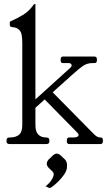

<svg xmlns="http://www.w3.org/2000/svg" viewBox="-20 -724 553 965"><path d="M28 0Q13 0 13 -13V-20Q13 -33 28 -33Q60 -33 76 -47Q92 -61 92 -96V-506Q92 -531 89 -548Q86 -565 75 -575.5Q64 -586 40 -588Q29 -589 29 -600V-610Q29 -615 33 -617Q37 -619 42 -621Q71 -634 98.5 -651Q126 -668 148 -699Q152 -704 155 -704H156Q158 -704 158 -703V-97Q158 -62 172.5 -47.5Q187 -33 212 -33Q228 -33 228 -20V-13Q228 0 213 0ZM329 0Q316 0 316 -13V-20Q316 -33 328 -33H351Q359 -33 367 -36Q375 -39 375 -46Q375 -51 367 -59L191 -238L235 -270L442 -60Q456 -45 465 -39Q474 -33 483 -33H486Q497 -33 497 -20V-13Q497 0 484 0ZM152 -177V-219L333 -383Q340 -389 340 -396Q340 -407 323 -407H296Q285 -407 285 -420V-427Q285 -440 298 -440H453Q467 -440 467 -427V-420Q467 -407 455 -407H445Q419 -407 399 -394Q379 -381 345 -350ZM307 78Q317 89 317 107Q317 111 316.5 114.5Q316 118 316 123Q313 138 301 155Q289 172 274 187Q259 202 246.5 211.5Q234 221 229 221Q227 221 223.5 219Q220 217 209 212Q228 198 239 180.5Q250 163 250 151Q250 144 245 139L224 119Q215 108 215 99Q215 89 224 78L245 58Q256 48 265 48Q275 48 286 58Z"/></svg>

Font: Young Serif Light
Style: Regular
Weight: 300
Designer: Bastien Sozeau
Foundry: NBR — Bastien Sozeau
Version: Version 5.001